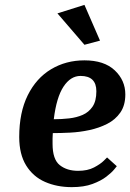

<svg xmlns="http://www.w3.org/2000/svg" viewBox="-20 -758 535 789"><path d="M327 -738 391 -591 327 -574 216 -703ZM460 -75Q460 -75 449.5 -62Q439 -49 417 -32Q395 -15 360 -2Q325 11 275 11Q214 11 165 -10.5Q116 -32 87.5 -78Q59 -124 59 -195Q59 -296 94 -366.5Q129 -437 190 -473.5Q251 -510 327 -510Q408 -510 451.5 -469Q495 -428 495 -370Q495 -325 474.5 -295.5Q454 -266 420.5 -249Q387 -232 347.5 -223.5Q308 -215 268.5 -213Q229 -211 197 -211Q196 -201 196 -189.5Q196 -178 196 -167Q196 -103 225.5 -79.5Q255 -56 301 -56Q340 -56 366.5 -70Q393 -84 406.5 -97.5Q420 -111 420 -111ZM311 -446Q270 -446 241 -402Q212 -358 201 -268Q233 -268 264 -271.5Q295 -275 320 -286Q345 -297 360.5 -320Q376 -343 376 -383Q376 -446 311 -446Z"/></svg>

Font: Arsenal SC
Style: Bold Italic
Weight: 700
Italic angle: -9.10001°
Designer: Andrij Shevchenko
Foundry: Stairsfor
Version: Version 2.001; ttfautohint (v1.8.4.7-5d5b)